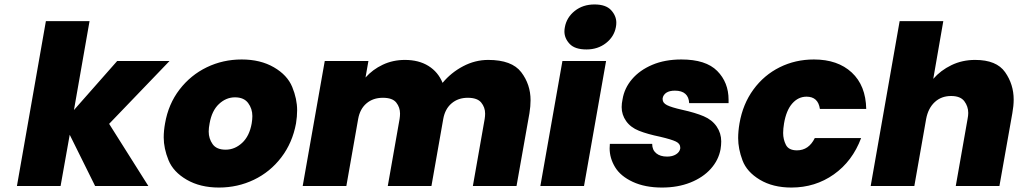

<svg xmlns="http://www.w3.org/2000/svg" viewBox="-20 -835 4571 862"><path d="M407 0 293 -230 252 0H56L186 -740H382L312 -341L506 -561H741L470 -279L646 0Z M963 7Q879 7 818.5 -28Q758 -63 736.5 -116Q715 -169 715 -218Q715 -248 721 -281Q736 -368 786 -433Q836 -498 908.5 -533Q981 -568 1065 -568Q1149 -568 1209.5 -533Q1270 -498 1292 -444.5Q1314 -391 1314 -340Q1314 -312 1309 -281Q1293 -194 1243 -128.5Q1193 -63 1120 -28Q1047 7 963 7ZM993 -163Q1034 -163 1067 -193.5Q1100 -224 1110 -281Q1113 -299 1113 -314Q1113 -347 1094 -372.5Q1075 -398 1035 -398Q995 -398 963 -368Q931 -338 921 -281Q917 -261 917 -244Q917 -213 934.5 -188Q952 -163 993 -163Z M2172 -566Q2278 -566 2320 -511Q2362 -456 2362 -385Q2362 -358 2357 -327L2299 0H2103L2156 -301Q2158 -314 2158 -325Q2158 -353 2140.5 -374.5Q2123 -396 2080 -396Q2037 -396 2007.5 -371Q1978 -346 1970 -301L1917 0H1721L1774 -301Q1776 -314 1776 -325Q1776 -353 1759 -374.5Q1742 -396 1699 -396Q1655 -396 1625.5 -371Q1596 -346 1588 -301L1535 0H1339L1438 -561H1634L1621 -487Q1653 -523 1698.5 -544.5Q1744 -566 1798 -566Q1860 -566 1903.5 -539Q1947 -512 1967 -463Q2005 -509 2059 -537.5Q2113 -566 2172 -566Z M2613 -613Q2561 -613 2537.5 -638Q2514 -663 2514 -694Q2514 -703 2516 -713Q2524 -757 2560.5 -786Q2597 -815 2649 -815Q2700 -815 2723.5 -789.5Q2747 -764 2747 -733Q2747 -723 2745 -713Q2737 -670 2700.5 -641.5Q2664 -613 2613 -613ZM2701 -561 2602 0H2406L2505 -561Z M2952 7Q2876 7 2821 -18.5Q2766 -44 2741.5 -84.5Q2717 -125 2717 -169Q2717 -179 2718 -189H2908Q2908 -162 2926 -147Q2944 -132 2975 -132Q2999 -132 3015 -142Q3031 -152 3034 -168Q3034 -171 3034 -173Q3034 -190 3014.5 -199.5Q2995 -209 2944 -221Q2886 -233 2848.5 -248Q2811 -263 2791 -291.5Q2771 -320 2771 -354Q2771 -371 2775 -389Q2783 -439 2817.5 -479.5Q2852 -520 2908.5 -544Q2965 -568 3039 -568Q3149 -568 3200 -516.5Q3251 -465 3251 -387Q3251 -380 3251 -372H3074Q3073 -399 3057 -413.5Q3041 -428 3010 -428Q2986 -428 2972 -419Q2958 -410 2955 -394Q2955 -392 2955 -389Q2955 -373 2974.5 -363Q2994 -353 3043 -342Q3102 -329 3139.5 -313Q3177 -297 3197.5 -267Q3218 -237 3218 -200Q3218 -184 3215 -165Q3206 -116 3171 -77Q3136 -38 3079.5 -15.5Q3023 7 2952 7Z M3300 -281Q3315 -368 3362.5 -433Q3410 -498 3480.5 -533Q3551 -568 3634 -568Q3741 -568 3804 -509.5Q3867 -451 3869 -346H3661Q3653 -401 3601 -401Q3564 -401 3537 -370.5Q3510 -340 3500 -281Q3496 -257 3496 -238Q3496 -209 3508.5 -184.5Q3521 -160 3558 -160Q3611 -160 3638 -215H3846Q3807 -111 3723.5 -52Q3640 7 3533 7Q3450 7 3391.5 -28Q3333 -63 3313.5 -115Q3294 -167 3294 -215Q3294 -246 3300 -281Z M4358 -566Q4454 -566 4492.5 -511Q4531 -456 4531 -388Q4531 -360 4525 -327L4467 0H4271L4324 -301Q4327 -316 4327 -328Q4327 -357 4309.5 -380.5Q4292 -404 4250 -404Q4206 -404 4176.5 -376.5Q4147 -349 4138 -301L4085 0H3889L4019 -740H4215L4170 -481Q4203 -519 4251.5 -542.5Q4300 -566 4358 -566Z"/></svg>

Font: Fz Poppins ExtBd
Style: Italic
Weight: 800
Italic angle: -10°
Designer: Ninad Kale (Devanagari), Jonny Pinhorn (Latin)
Foundry: Indian Type Foundry
Version: Vit hóa bi Vntype.Com & FontZin.Com